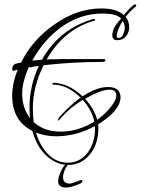

<svg xmlns="http://www.w3.org/2000/svg" viewBox="-20 -572 634 865"><path d="M288 171Q237 171 193 133Q146 92 126 18Q35 -28 35 -140Q35 -198 60 -258Q55 -257 51 -256Q47 -255 42 -253H40Q35 -253 35 -259Q35 -282 55 -286L75 -290Q124 -391 224 -461Q327 -534 436 -534Q506 -534 538 -504Q564 -536 581 -549Q584 -552 588 -552Q594 -552 594 -548Q594 -545 591 -542Q567 -523 546 -496Q562 -476 562 -450Q562 -436 558 -427Q544 -391 508 -391Q486 -391 486 -413Q486 -430 495.5 -448.5Q505 -467 526 -488Q505 -511 441 -511Q341 -511 255 -449Q179 -394 125 -299L169 -303Q249 -444 403 -487Q407 -488 408 -484Q410 -480 406 -479Q269 -441 190 -304Q198 -305 217.5 -305Q237 -305 269 -306H444Q455 -306 455 -300Q455 -293 438 -293Q306 -293 176 -278Q128 -180 128 -84Q128 -50 132 -22Q178 21 254 21Q331 21 405 -24Q395 -74 353 -122Q294 -87 248 -33Q243 -28 242 -28Q240 -28 242 -34Q244 -41 245 -42Q297 -100 343 -132Q286 -189 220 -191Q216 -191 216 -195Q216 -199 220 -199Q290 -197 352 -138Q416 -180 466 -180Q523 -180 523 -133Q523 -100 488 -63Q459 -34 422 -12L423 -3V6Q423 82 381 128Q344 171 288 171ZM513 -401Q528 -401 535 -417Q538 -425 540 -432Q542 -439 542 -446Q542 -462 533 -478Q509 -440 506 -414V-411Q506 -401 513 -401ZM115 -40Q113 -62 113 -88Q113 -185 155 -275L132 -272Q126 -270 120 -269.5Q114 -269 109 -268L106 -261Q94 -233 87 -205Q80 -177 80 -150Q80 -86 115 -40ZM418 -32Q461 -63 488 -102Q504 -124 504 -143Q504 -168 472 -168Q452 -168 423.5 -156.5Q395 -145 363 -127Q405 -82 418 -32ZM285 161Q339 161 373.5 117.5Q408 74 408 6Q408 -1 407 -4Q324 42 233 42Q184 42 142 25Q161 90 202 128Q239 161 285 161ZM279 273Q242 273 242 245Q242 226 255 199Q269 167 284 167L286 169Q264 200 264 227Q264 255 294 255Q302 255 323 247L344 239Q351 239 351 245Q351 254 321 263Q294 273 279 273Z"/></svg>

Font: Lovers Quarrel
Style: Regular
Weight: 400
Designer: Robert E. Leuschke
Foundry: Robert E. Leuschke
Version: Version 1.010; ttfautohint (v1.8.3)